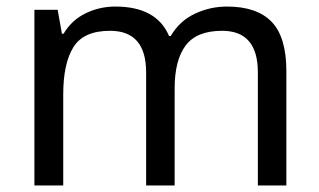

<svg xmlns="http://www.w3.org/2000/svg" viewBox="-20 -566 975 586"><path d="M673 -546Q764 -546 809 -499.5Q854 -453 854 -349V0H767V-345Q767 -472 658 -472Q580 -472 546.5 -427Q513 -382 513 -296V0H426V-345Q426 -472 316 -472Q235 -472 204 -422Q173 -372 173 -278V0H85V-536H156L169 -463H174Q199 -505 241.5 -525.5Q284 -546 332 -546Q458 -546 496 -456H501Q528 -502 574.5 -524Q621 -546 673 -546Z"/></svg>

Font: Noto Sans
Style: Regular
Weight: 400
Designer: Monotype Design Team
Foundry: Monotype Imaging Inc.
Version: Version 2.007